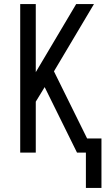

<svg xmlns="http://www.w3.org/2000/svg" viewBox="-20 -755 540 950"><path d="M405 175V0H361L201 -324L157 -252V0H80V-735H157V-398L357 -735H445L247 -402L411 -70H482V175Z"/></svg>

Font: Iosevka SS04
Style: Regular
Weight: 400
Monospace: yes
Designer: Belleve Invis
Foundry: Belleve Invis
Version: Version 19.0.0; ttfautohint (v1.8.4)